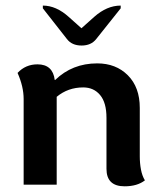

<svg xmlns="http://www.w3.org/2000/svg" viewBox="-20 -652 567 678"><path d="M173.3 -369.6H174.8Q235.4 -428.2 323.2 -428.2Q389.6 -428.2 431.6 -386Q473.6 -343.8 473.6 -271V-100.1Q473.6 -75.2 477.8 -53.2Q481.9 -31.2 491.7 -15.1Q464.8 5.9 419.9 5.9Q356 5.9 356 -55.7V-235.8Q356 -289.6 333.5 -316.4Q311 -343.3 273.9 -343.3Q220.2 -343.3 180.2 -310.1V0H63.5V-302.2Q63.5 -346.2 42 -394.5Q70.3 -424.8 112.3 -424.8Q166.5 -424.8 173.3 -369.6ZM406.2 -632.3V-622.6L319.8 -514.2Q301.8 -491.2 268.1 -491.2Q233.9 -491.2 216.3 -514.2L131.3 -622.6V-632.3Q178.2 -632.3 222.7 -592.3L267.6 -552.2L312.5 -592.3Q357.4 -632.3 406.2 -632.3Z"/></svg>

Font: Bainsley
Style: Bold
Weight: 700
Designer: Paul James MIller
Foundry: High-Logic / Made with FontCreator
Version: Version 1.411;March 28, 2021;FontCreator 13.0.0.2683 64-bit